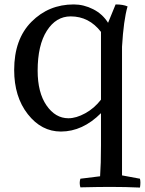

<svg xmlns="http://www.w3.org/2000/svg" viewBox="-20 -574 654 867"><path d="M531 218 612 233Q616 249 612 273Q549 270 478 270Q427 270 343 272Q337 252 343 233L432 222Q436 167 436 82V-63Q353 20 255 20Q167 20 105.5 -58.5Q44 -137 44 -258Q44 -397 122 -475.5Q200 -554 313 -554Q358 -554 400.5 -532.5Q443 -511 468 -471L502 -554Q536 -554 556 -545Q538 -483 531 -363ZM299 -500Q233 -500 191.5 -435Q150 -370 150 -255Q150 -156 190 -98Q230 -40 289 -40Q324 -40 365 -62.5Q406 -85 436 -124V-430Q382 -500 299 -500Z"/></svg>

Font: Adamina
Style: Regular
Weight: 400
Designer: Cyreal (www.cyreal.org)
Foundry: Alexei Vanyashin
Version: Version 1.013